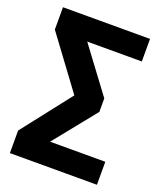

<svg xmlns="http://www.w3.org/2000/svg" viewBox="-130 -774 714 856"><g transform="rotate(20 226.5 -346.0)"><path d="M433 -585H174L332 -373V-309L171 -109H433V0H20V-107L202 -340L20 -586V-692H433Z"/></g></svg>

Font: Fira Sans Condensed SemiBold
Style: Regular
Weight: 600
Width: 3
Designer: bBox Type GmbH & Carrois Corporate GbR & Edenspiekermann AG
Foundry: bBox Type GmbH & Carrois Corporate GbR & Edenspiekermann AG
Version: Version 4.301